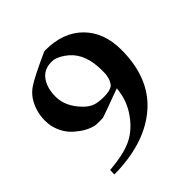

<svg xmlns="http://www.w3.org/2000/svg" viewBox="-183 -625 958 958"><g transform="rotate(-45 296.5 -146.0)"><path d="M549 -220Q549 -23 430 82.5Q311 188 105 195H84V189Q84 179 85 174V164H93Q184 156 238.5 132Q293 108 334 56Q380 -1 392 -68Q393 -74 394.5 -82Q396 -90 396 -95L397 -100L363 -88Q329 -75 290.5 -61Q252 -47 244 -45Q237 -44 218 -44Q195 -44 187 -46Q140 -57 94 -97Q48 -136 33 -199Q29 -216 29 -240Q29 -305 63 -359Q83 -388 108 -404Q145 -429 257 -480Q270 -487 279 -487Q405 -487 477 -414.5Q549 -342 549 -220ZM259 -424Q206 -424 178.5 -385.5Q151 -347 151 -286Q151 -216 213 -154Q235 -132 258.5 -123.5Q282 -115 321 -115Q364 -115 382 -129Q400 -143 407 -184Q408 -190 408 -217Q408 -330 345 -385Q307 -417 274 -423Q269 -424 259 -424Z"/></g></svg>

Font: MathJax_Fraktur
Style: Bold
Weight: 700
Version: Version 1.1